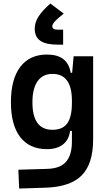

<svg xmlns="http://www.w3.org/2000/svg" viewBox="-20 -837 626 1090"><path d="M88.9 233.4 84 126.5 250 121.6Q322.3 119.1 355 81.3Q387.7 43.5 388.2 -30.3V-93.8H377.9Q371.6 -43.5 337.4 -16.8Q303.2 9.8 246.6 9.8Q147.9 9.8 95 -58.6Q42 -127 42 -256.3Q42 -387.7 95.2 -457.5Q148.4 -527.3 247.1 -527.3Q364.7 -527.3 381.3 -423.8H389.6L397.9 -517.6H508.8V-45.9Q508.8 92.3 444.6 158Q380.4 223.6 240.2 228.5ZM388.2 -265.6Q388.2 -417.5 277.8 -417.5Q222.7 -417.5 193.4 -376Q164.1 -334.5 164.1 -256.3Q164.1 -100.1 277.8 -100.1Q335.9 -100.1 362.1 -137.2Q388.2 -174.3 388.2 -251.5ZM266.1 -816.9 341.8 -759.8Q306.2 -731.4 291.5 -715.6Q276.9 -699.7 276.9 -688.5Q276.9 -668.5 306.6 -668.5H338.4V-583.5H307.6Q240.7 -583.5 209 -605.5Q177.2 -627.4 177.2 -673.8Q177.2 -709.5 198.7 -743.2Q220.2 -776.9 266.1 -816.9Z"/></svg>

Font: Cascadia Code SemiBold
Style: Regular
Weight: 600
Monospace: yes
Designer: Aaron Bell
Foundry: Saja Typeworks
Version: Version 2404.023; ttfautohint (v1.8.4)